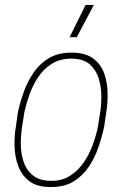

<svg xmlns="http://www.w3.org/2000/svg" viewBox="-20 -753 510 784"><path d="M45.4 -239.3 53.2 -295.4Q62 -335 76.9 -377.2Q91.8 -419.4 116.9 -456.3Q142.1 -493.2 180.2 -515.9Q218.3 -538.6 274.4 -538.1Q329.1 -537.6 360.8 -513.9Q392.6 -490.2 405.8 -452.1Q418.9 -414.1 419.4 -371.6Q419.9 -329.1 413.6 -292L405.3 -235.4Q397 -196.3 382.3 -153.1Q367.7 -109.9 342.8 -72.5Q317.9 -35.2 280.3 -12Q242.7 11.2 186 10.7Q130.4 10.7 98.9 -13.9Q67.4 -38.6 53.7 -77.1Q40 -115.7 39.3 -158.9Q38.6 -202.1 45.4 -239.3ZM79.6 -295.9 70.8 -238.8Q65.4 -207.5 64.9 -169.2Q64.5 -130.9 75.2 -95.9Q85.9 -61 112.8 -38.1Q139.6 -15.1 187 -14.6Q232.4 -13.7 265.6 -34.9Q298.8 -56.2 321.5 -89.1Q344.2 -122.1 358.4 -160.9Q372.6 -199.7 379.9 -235.4L388.7 -292.5Q394 -322.8 393.8 -360.4Q393.6 -397.9 383.1 -432.4Q372.6 -466.8 346.7 -490Q320.8 -513.2 272.9 -513.7Q225.6 -513.7 191.9 -492.7Q158.2 -471.7 136 -438.2Q113.8 -404.8 100.3 -366.9Q86.9 -329.1 79.6 -295.9ZM264.2 -601.1 329.6 -732.9H363.3L293.5 -601.1Z"/></svg>

Font: Roboto Condensed Thin
Style: Italic
Weight: 250
Italic angle: -12°
Designer: Christian Robertson
Foundry: Google
Version: Version 3.008; 2023